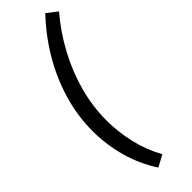

<svg xmlns="http://www.w3.org/2000/svg" viewBox="-331 -886 1018 1018"><g transform="rotate(-45 178.5 -376.5)"><path d="M357 -833Q287 -751 235 -655Q183 -559 154.5 -455Q126 -351 126 -246Q126 -160 146 -74Q166 12 209 90L144 125Q88 39 61 -59Q34 -157 34 -258Q34 -373 67 -483.5Q100 -594 159.5 -694Q219 -794 299 -878Z"/></g></svg>

Font: Bitter Medium
Style: Italic
Weight: 500
Italic angle: -9°
Designer: Sol Matas, and Bitter project Authors
Foundry: Sol Matas
Version: Version 2.001